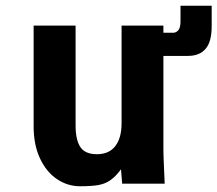

<svg xmlns="http://www.w3.org/2000/svg" viewBox="-20 -639 756 668"><path d="M97 -199.5V-550H243V-202.5Q243 -152.5 259.5 -127.5Q276 -102.5 317 -102.5Q359.5 -102.5 381.2 -130.8Q403 -159 403 -210.5V-550H548.5V-525H582Q593 -525 600.5 -534Q608 -543 608 -564V-619H716.5V-548.5Q716.5 -493.5 695.2 -469Q674 -444.5 634 -444.5H597.5H548.5V-119Q548.5 -99 551 -45Q552 -28 553 0H405L401 -50Q382 -24.5 364 -12Q346 0.5 322.5 4.8Q299 9 258.5 9Q215 9 178 -16Q141 -41 119 -88.2Q97 -135.5 97 -199.5Z"/></svg>

Font: JuliaMono ExtraBold
Style: Regular
Weight: 800
Monospace: yes
Designer: cormullion
Foundry: corm
Version: Version 0.055; ttfautohint (v1.8.4)